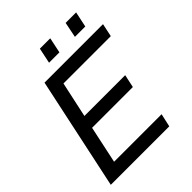

<svg xmlns="http://www.w3.org/2000/svg" viewBox="-234 -980 1112 1112"><g transform="rotate(-45 322.5 -424.0)"><path d="M240.2 -608.9 192.9 -390.1H526.9L509.8 -310.1H175.8L127 -81.1H516.1L498 0H19L166 -689.9H645L627.9 -608.9ZM286.1 -848.1H371.1L351.1 -752.9H266.1ZM497.1 -848.1H583L563 -752.9H478Z"/></g></svg>

Font: D-DIN Exp
Style: DINExp-Italic
Weight: 400
Width: 7
Italic angle: -12°
Designer: Charles Nix
Foundry: Datto Inc.
Version: Version 1.00